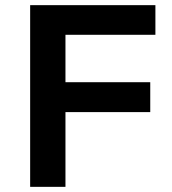

<svg xmlns="http://www.w3.org/2000/svg" viewBox="-20 -725 668 745"><path d="M97 0V-705H583V-590H234V-406H563V-290H234V0Z"/></svg>

Font: Nunito Sans 7pt
Style: Bold
Weight: 700
Designer: Vernon Adams
Foundry: Vernon Adams
Version: Version 3.101;gftools[0.9.27]